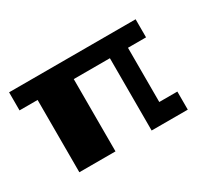

<svg xmlns="http://www.w3.org/2000/svg" viewBox="-72 -443 644 575"><g transform="rotate(-30 250.0 -156.0)"><path d="M0 -312.5H437.5V-250H375V-62.5H437.5V0H312.5V-250H187.5V0H62.5V-250H0Z"/></g></svg>

Font: Half Eighties
Style: Regular
Weight: 400
Monospace: yes
Designer: Jayvee Enaguas (HarvettFox96)
Version: 20191127.01dev02